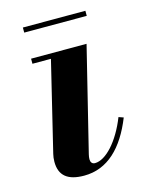

<svg xmlns="http://www.w3.org/2000/svg" viewBox="-95 -641 549 712"><g transform="rotate(-15 180.0 -285.0)"><path d="M62 -579.5V-560H302V-579.5ZM337 -160.5 318.5 -167C285 -82 232.5 -24.5 190.5 -24.5C179 -24.5 174 -33 174 -43.5C174 -49 175 -56 176.5 -62L274.5 -460H61.5V-440.5H132.5L49.5 -97.5C47.5 -90.5 46 -78 46 -68C46 -15 77 10 140 10C230.5 10 294.5 -54 337 -160.5Z"/></g></svg>

Font: Bodoni* 11pt
Style: Bold Italic
Weight: 700
Italic angle: -13°
Version: Version 2.3